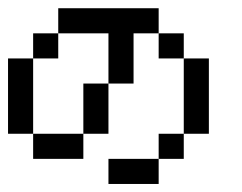

<svg xmlns="http://www.w3.org/2000/svg" viewBox="-20 -458 602 478"><path d="M0 -125V-187.5H62.5V-125ZM0 -187.5V-250H62.5V-187.5ZM62.5 -62.5V-125H125V-62.5ZM125 -62.5V-125H187.5V-62.5ZM187.5 -187.5V-250H250V-187.5ZM187.5 -125V-187.5H250V-125ZM0 -250V-312.5H62.5V-250ZM62.5 -312.5V-375H125V-312.5ZM125 -375V-437.5H187.5V-375ZM187.5 -375V-437.5H250V-375ZM250 -375V-437.5H312.5V-375ZM312.5 -375V-437.5H375V-375ZM375 -312.5V-375H437.5V-312.5ZM437.5 -250V-312.5H500V-250ZM437.5 -187.5V-250H500V-187.5ZM437.5 -125V-187.5H500V-125ZM375 -62.5V-125H437.5V-62.5ZM312.5 0V-62.5H375V0ZM250 0V-62.5H312.5V0ZM250 -312.5V-375H312.5V-312.5ZM250 -250V-312.5H312.5V-250Z"/></svg>

Font: AprilSans
Style: Regular
Weight: 400
Designer: typesprite
Version: Version 1.001;PS 001.001;hotconv 1.0.88;makeotf.lib2.5.64775